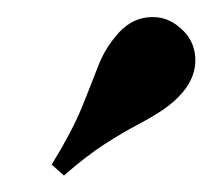

<svg xmlns="http://www.w3.org/2000/svg" viewBox="-20 -689 263 227"><path d="M55.6 -481.5 41.1 -494.4Q65.3 -533.9 76.6 -561.7Q87.9 -589.5 95.6 -609.7Q103.2 -629.8 116.1 -645.2Q132.3 -666.1 154.4 -668.5Q176.6 -671 193.5 -655.6Q209.7 -641.9 210.9 -620.6Q212.1 -599.2 196 -579.8Q185.5 -567.7 172.2 -558.9Q158.9 -550 141.9 -541.1Q125 -532.3 103.6 -518.5Q82.3 -504.8 55.6 -481.5Z"/></svg>

Font: Playfair
Style: Bold
Weight: 700
Designer: Claus Eggers Sørensen
Foundry: Claus Eggers Sørensen
Version: Version 2.001;gftools[0.9.30]